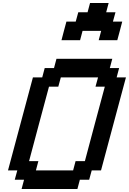

<svg xmlns="http://www.w3.org/2000/svg" viewBox="-20 -1270 866 1290"><path d="M125 0H500L516.6 -62.5H579.1L596.2 -125H658.7Q686.5 -229.5 742.4 -437.7Q798.3 -646 826.2 -750H763.7L780.3 -812.5H717.8L734.4 -875H359.4L342.8 -812.5H280.3L263.7 -750H201.2Q173.3 -646 117.4 -437.5Q61.5 -229 33.7 -125H96.2L79.1 -62.5H141.6ZM471.2 -125H221.2L237.8 -187.5H175.3Q197.3 -270.5 241.9 -437.3Q286.6 -604 309.1 -687.5H371.6L388.7 -750H638.7L621.6 -687.5H684.1Q661.6 -604 616.9 -437.3Q572.3 -270.5 550.3 -187.5H487.8ZM643.1 -1000H768.1Q773.9 -1020.5 784.9 -1062.3Q795.9 -1104 801.3 -1125H738.8L755.9 -1187.5H693.4L710 -1250H585L568.4 -1187.5H505.9L488.8 -1125H426.3Q420.4 -1104 409.4 -1062.3Q398.4 -1020.5 393.1 -1000H518.1L534.7 -1062.5H659.7Z"/></svg>

Font: Faithful 32x
Style: Oblique
Weight: 400
Foundry: Faithful Resource Pack
Version: Version 1.0; January 27, 2023